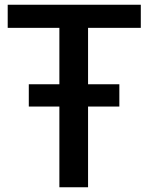

<svg xmlns="http://www.w3.org/2000/svg" viewBox="-20 -790 626 810"><path d="M230.5 0V-340.5H101.5V-434.5H230.5V-672.5H12.5V-770H574V-672.5H351.5V-434.5H483.5V-340.5H351.5V0Z"/></svg>

Font: Junction SemiBold
Style: Regular
Weight: 600
Designer: Caroline Hadilaksono
Foundry: Caroline Hadilaksono, Tyler Finck, The League of Moveable Type
Version: Version 2.000; ttfautohint (v1.8.3)